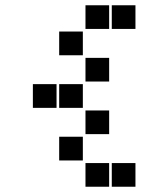

<svg xmlns="http://www.w3.org/2000/svg" viewBox="-20 -715 640 730"><path d="M306 -695Q305 -695 305 -695Q305 -695 305 -694V-606Q305 -605 305 -605Q305 -605 306 -605H394Q395 -605 395 -605Q395 -605 395 -606V-694Q395 -695 395 -695Q395 -695 394 -695ZM406 -695Q405 -695 405 -695Q405 -695 405 -694V-606Q405 -605 405 -605Q405 -605 406 -605H494Q495 -605 495 -605Q495 -605 495 -606V-694Q495 -695 495 -695Q495 -695 494 -695ZM206 -595Q205 -595 205 -595Q205 -595 205 -594V-506Q205 -505 205 -505Q205 -505 206 -505H294Q295 -505 295 -505Q295 -505 295 -506V-594Q295 -595 295 -595Q295 -595 294 -595ZM306 -495Q305 -495 305 -495Q305 -495 305 -494V-406Q305 -405 305 -405Q305 -405 306 -405H394Q395 -405 395 -405Q395 -405 395 -406V-494Q395 -495 395 -495Q395 -495 394 -495ZM106 -395Q105 -395 105 -395Q105 -395 105 -394V-306Q105 -305 105 -305Q105 -305 106 -305H194Q195 -305 195 -305Q195 -305 195 -306V-394Q195 -395 195 -395Q195 -395 194 -395ZM206 -395Q205 -395 205 -395Q205 -395 205 -394V-306Q205 -305 205 -305Q205 -305 206 -305H294Q295 -305 295 -305Q295 -305 295 -306V-394Q295 -395 295 -395Q295 -395 294 -395ZM306 -295Q305 -295 305 -295Q305 -295 305 -294V-206Q305 -205 305 -205Q305 -205 306 -205H394Q395 -205 395 -205Q395 -205 395 -206V-294Q395 -295 395 -295Q395 -295 394 -295ZM206 -195Q205 -195 205 -195Q205 -195 205 -194V-106Q205 -105 205 -105Q205 -105 206 -105H294Q295 -105 295 -105Q295 -105 295 -106V-194Q295 -195 295 -195Q295 -195 294 -195ZM306 -95Q305 -95 305 -95Q305 -95 305 -94V-6Q305 -5 305 -5Q305 -5 306 -5H394Q395 -5 395 -5Q395 -5 395 -6V-94Q395 -95 395 -95Q395 -95 394 -95ZM406 -95Q405 -95 405 -95Q405 -95 405 -94V-6Q405 -5 405 -5Q405 -5 406 -5H494Q495 -5 495 -5Q495 -5 495 -6V-94Q495 -95 495 -95Q495 -95 494 -95Z"/></svg>

Font: Doto Black
Style: Regular
Weight: 900
Version: Version 1.000